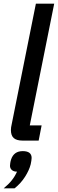

<svg xmlns="http://www.w3.org/2000/svg" viewBox="-24 -760 313 1038"><path d="M97 0Q66 0 50.5 -13.5Q35 -27 35 -57Q35 -64 36 -71.5Q37 -79 39 -87L170 -740H269L137 -82H201L185 0ZM99 57Q147 57 147 94Q147 99 145.5 109Q144 119 142 128Q134 160 111.5 195.5Q89 231 55 258H-4Q22 237 39.5 215Q57 193 68 168Q50 168 40 159Q30 150 30 136Q30 131 31.5 121Q33 111 36 102Q51 57 99 57Z"/></svg>

Font: IBM Plex Sans Condensed Medium
Style: Italic
Weight: 500
Width: 3
Italic angle: -11°
Designer: Mike Abbink, Paul van der Laan, Pieter van Rosmalen
Foundry: Bold Monday
Version: Version 1.3